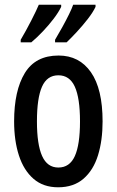

<svg xmlns="http://www.w3.org/2000/svg" viewBox="-20 -786 496 816"><path d="M416 -270Q416 -189 396.5 -126Q377 -63 335 -26.5Q293 10 227 10Q164 10 122.5 -26Q81 -62 60.5 -125Q40 -188 40 -270Q40 -401 85.5 -475.5Q131 -550 229 -550Q317 -550 366.5 -479Q416 -408 416 -270ZM137 -270Q137 -172 159 -123Q181 -74 228 -74Q276 -74 298 -122.5Q320 -171 320 -270Q320 -369 298 -417.5Q276 -466 228 -466Q180 -466 158.5 -417.5Q137 -369 137 -270ZM386 -757Q376 -735 354 -706.5Q332 -678 307 -651Q282 -624 263 -606H214V-617Q229 -642 245 -671Q261 -700 273.5 -725.5Q286 -751 291 -766H386ZM240 -757Q229 -734 208.5 -707Q188 -680 163 -653.5Q138 -627 113 -606H68V-617Q91 -656 113 -699Q135 -742 145 -766H240Z"/></svg>

Font: Noto Sans Kannada ExtraCondensed Medium
Style: Regular
Weight: 500
Width: 2
Designer: Jelle Bosma - Monotype Design Team
Foundry: Monotype Imaging Inc.
Version: Version 2.005; ttfautohint (v1.8.4.7-5d5b)